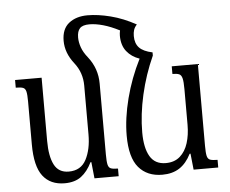

<svg xmlns="http://www.w3.org/2000/svg" viewBox="-54 -827 1077 901"><g transform="rotate(-5 485.0 -377.0)"><path d="M419 -107Q419 -74 422.5 -59Q426 -44 437 -40Q448 -36 470 -36V0H356L348 -77H344Q323 -34 293 -11.5Q263 11 215 11Q148 11 112.5 -35Q77 -81 77 -184V-386Q77 -418 73.5 -433Q70 -448 59 -452Q48 -456 25 -456V-492H150V-194Q150 -122 170.5 -82Q191 -42 239 -42Q296 -42 321 -89.5Q346 -137 346 -208V-438Q346 -499 309 -546Q268 -598 268 -655Q268 -711 302 -738Q336 -765 390 -765Q439 -765 498 -750Q557 -735 617 -702Q606 -690 602 -677.5Q598 -665 598 -649Q598 -614 617 -594Q636 -574 679 -565V-550Q640 -464 619 -371.5Q598 -279 598 -195Q598 -122 621.5 -82Q645 -42 696 -42Q737 -42 763 -65Q789 -88 801 -126.5Q813 -165 813 -212V-380Q813 -415 809 -431Q805 -447 794.5 -451.5Q784 -456 763 -456V-492H886V-107Q886 -74 889.5 -59Q893 -44 904.5 -40Q916 -36 939 -36V0H823L815 -76H811Q789 -32 756 -10.5Q723 11 675 11Q604 11 564 -36Q524 -83 524 -186Q524 -267 548 -360.5Q572 -454 616 -541Q578 -554 555.5 -582.5Q533 -611 533 -656Q533 -669 536 -681Q495 -702 459.5 -712Q424 -722 395 -722Q363 -722 350 -708Q337 -694 337 -665Q337 -643 345.5 -618.5Q354 -594 375 -568Q419 -512 419 -441Z"/></g></svg>

Font: Noto Serif Armenian Condensed
Style: Regular
Weight: 400
Width: 3
Designer: Monotype Design Team
Foundry: Monotype Imaging Inc.
Version: Version 2.008; ttfautohint (v1.8.4.7-5d5b)